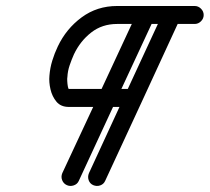

<svg xmlns="http://www.w3.org/2000/svg" viewBox="-20 -591 700 641"><path d="M567 -568Q578 -563 582 -551.5Q586 -540 581 -528Q519 -393 456.5 -258Q394 -123 331 13Q326 24 314.5 28Q303 32 291 27Q280 22 276 10.5Q272 -1 277 -13Q339 -148 401.5 -283Q464 -418 527 -554Q532 -565 543.5 -569Q555 -573 567 -568ZM480 -568Q491 -563 495 -551.5Q499 -540 494 -528Q431 -393 368.5 -258Q306 -123 243 13Q238 24 226 28Q214 32 203 27Q192 22 187.5 10.5Q183 -1 188 -13Q251 -148 314 -283Q377 -418 440 -554Q445 -565 456.5 -569Q468 -573 480 -568ZM660 -541Q660 -529 651 -520Q642 -511 630 -511Q565 -511 500.5 -511Q436 -511 371 -511Q321 -511 284.5 -482.5Q248 -454 227 -410Q219 -392 212.5 -373Q206 -354 205 -334Q204 -330 204.5 -320.5Q205 -311 206.5 -302.5Q208 -294 210 -294Q264 -294 318 -294Q372 -294 426 -294Q438 -294 447 -285.5Q456 -277 456 -264Q456 -252 447 -243Q438 -234 426 -234Q372 -234 318 -234Q264 -234 210 -234Q183 -234 168.5 -251.5Q154 -269 148.5 -293Q143 -317 145 -338Q147 -364 154.5 -388.5Q162 -413 173 -436Q201 -495 252.5 -533Q304 -571 371 -571Q436 -571 500.5 -571Q565 -571 630 -571Q642 -571 651 -562Q660 -553 660 -541Z"/></svg>

Font: FRB American Cursive Guidelines Arrows
Style: Bold Italic
Weight: 700
Italic angle: -25°
Version: Version 2.0;Modular Font Editor K font №1